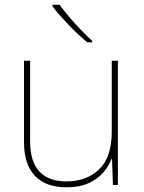

<svg xmlns="http://www.w3.org/2000/svg" viewBox="-20 -786 613 816"><path d="M481 -528V0H460L456 -111H454Q443 -81 419 -53Q395 -25 356.5 -7.5Q318 10 262 10Q174 10 128 -39Q82 -88 82 -182V-528H108V-186Q108 -98 148 -56.5Q188 -15 262 -15Q348 -15 401.5 -66.5Q455 -118 455 -226V-528ZM233 -766Q248 -745 272 -716.5Q296 -688 323 -660Q350 -632 372 -612V-606H351Q311 -639 270 -682Q229 -725 203 -759V-766Z"/></svg>

Font: Noto Sans Thaana Thin
Style: Regular
Weight: 100
Designer: David Williams
Foundry: Google Inc.
Version: Version 3.001; ttfautohint (v1.8.4.7-5d5b)